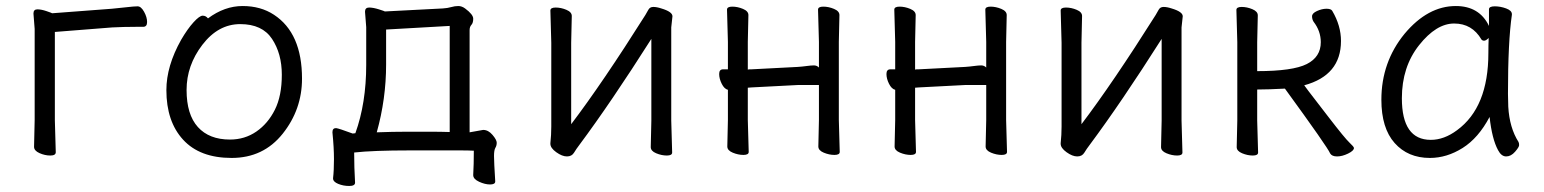

<svg xmlns="http://www.w3.org/2000/svg" viewBox="-20 -506 5122 637"><path d="M93 -19 95 -108V-410L91 -461Q91 -475 104 -475Q117 -475 134.5 -469Q152 -463 153 -462L351 -477Q374 -479 399.5 -482Q425 -485 436.5 -485Q448 -485 458 -467Q468 -449 468 -433Q468 -417 455 -417H432Q390 -417 352 -415L162 -400V-107L165 -1Q165 10 147 10Q129 10 111 2Q93 -6 93 -19Z M743 -43Q792 -43 830.5 -69.5Q869 -96 892 -142Q915 -188 915 -258Q915 -328 882.5 -377Q850 -426 777 -426Q704 -426 651.5 -357.5Q599 -289 599 -207.5Q599 -126 636.5 -84.5Q674 -43 743 -43ZM670 -445Q725 -486 785 -486Q845 -486 889 -457Q982 -396 982 -245Q982 -143 918 -62.5Q854 18 748.5 18Q643 18 587.5 -42.5Q532 -103 532 -207Q532 -287 581 -374Q602 -410 622 -432Q642 -454 652.5 -454Q663 -454 670 -445Z M1230 -67Q1284 -69 1330 -69H1408Q1441 -69 1472 -68V-420L1261 -408V-292Q1261 -178 1230 -67ZM1095 -81Q1104 -80 1150 -63L1159 -64Q1195 -164 1195 -291V-416L1191 -467Q1191 -481 1204.5 -481Q1218 -481 1237 -475Q1256 -469 1257 -468L1449 -478Q1465 -479 1477 -482.5Q1489 -486 1500.5 -486Q1512 -486 1523 -478Q1550 -458 1550 -444Q1550 -430 1544 -423.5Q1538 -417 1538 -406V-67L1583 -75Q1600 -75 1614 -58.5Q1628 -42 1628 -32.5Q1628 -23 1623.5 -15.5Q1619 -8 1619 11.5Q1619 31 1623 95V96Q1623 106 1606 106Q1589 106 1569.5 97Q1550 88 1550 75V74Q1552 40 1552 -6Q1534 -7 1508 -7H1341Q1217 -7 1155 0Q1155 49 1158 100Q1158 111 1138.5 111Q1119 111 1102 104Q1085 97 1085 86V85Q1088 60 1088 22Q1088 -16 1083 -66V-68Q1083 -81 1095 -81Z M2139 -18 2141 -106V-377Q2007 -166 1902 -25Q1892 -12 1884.5 0.5Q1877 13 1861 13Q1845 13 1825.5 -1Q1806 -15 1806 -29V-31Q1809 -58 1809 -86V-364L1806 -471Q1806 -481 1823.5 -481Q1841 -481 1859 -473.5Q1877 -466 1877 -453L1875 -364V-94Q1979 -231 2121 -456Q2126 -464 2131 -473.5Q2136 -483 2147.5 -483Q2159 -483 2174 -478Q2211 -467 2211 -452L2207 -415V-106L2210 0Q2210 10 2192.5 10Q2175 10 2157 2.5Q2139 -5 2139 -18Z M2695 -20 2697 -108V-224H2628L2474 -216L2461 -215V-108L2464 -2Q2464 8 2446.5 8Q2429 8 2411 0.5Q2393 -7 2393 -20L2395 -108V-208Q2383 -211 2374.5 -228Q2366 -245 2366 -260.5Q2366 -276 2379 -276H2395V-367L2392 -474Q2392 -484 2409.5 -484Q2427 -484 2445 -476.5Q2463 -469 2463 -456L2461 -367V-275Q2464 -276 2468 -276H2473L2627 -284Q2642 -285 2656.5 -287Q2671 -289 2680.5 -289Q2690 -289 2697 -282V-367L2694 -474Q2694 -484 2711.5 -484Q2729 -484 2747 -476.5Q2765 -469 2765 -456L2763 -367V-108L2766 -2Q2766 8 2748.5 8Q2731 8 2713 0.5Q2695 -7 2695 -20Z M3250 -20 3252 -108V-224H3183L3029 -216L3016 -215V-108L3019 -2Q3019 8 3001.5 8Q2984 8 2966 0.5Q2948 -7 2948 -20L2950 -108V-208Q2938 -211 2929.5 -228Q2921 -245 2921 -260.5Q2921 -276 2934 -276H2950V-367L2947 -474Q2947 -484 2964.5 -484Q2982 -484 3000 -476.5Q3018 -469 3018 -456L3016 -367V-275Q3019 -276 3023 -276H3028L3182 -284Q3197 -285 3211.5 -287Q3226 -289 3235.5 -289Q3245 -289 3252 -282V-367L3249 -474Q3249 -484 3266.5 -484Q3284 -484 3302 -476.5Q3320 -469 3320 -456L3318 -367V-108L3321 -2Q3321 8 3303.5 8Q3286 8 3268 0.5Q3250 -7 3250 -20Z M3832 -18 3834 -106V-377Q3700 -166 3595 -25Q3585 -12 3577.5 0.5Q3570 13 3554 13Q3538 13 3518.5 -1Q3499 -15 3499 -29V-31Q3502 -58 3502 -86V-364L3499 -471Q3499 -481 3516.5 -481Q3534 -481 3552 -473.5Q3570 -466 3570 -453L3568 -364V-94Q3672 -231 3814 -456Q3819 -464 3824 -473.5Q3829 -483 3840.5 -483Q3852 -483 3867 -478Q3904 -467 3904 -452L3900 -415V-106L3903 0Q3903 10 3885.5 10Q3868 10 3850 2.5Q3832 -5 3832 -18Z M4083 -18 4085 -106V-366L4082 -473Q4082 -483 4099.5 -483Q4117 -483 4135 -475.5Q4153 -468 4153 -455L4151 -366V-270Q4269 -270 4315.5 -293.5Q4362 -317 4362 -366Q4362 -403 4338 -434Q4333 -442 4333 -452Q4333 -462 4349.5 -469.5Q4366 -477 4381 -477Q4396 -477 4400 -470Q4429 -421 4429 -370Q4429 -256 4307 -223Q4308 -221 4321.5 -203.5Q4335 -186 4388.5 -116.5Q4442 -47 4457 -33Q4472 -19 4472 -15Q4472 -6 4452.5 3.5Q4433 13 4416 13Q4399 13 4393 3Q4385 -17 4243 -212Q4186 -209 4151 -209V-106L4154 0Q4154 10 4136.5 10Q4119 10 4101 2.5Q4083 -5 4083 -18Z M4631 -180Q4631 -42 4727 -42Q4771 -42 4814 -74Q4918 -150 4918 -330Q4918 -355 4919 -380Q4910 -371 4904 -371Q4898 -371 4895 -375Q4864 -428 4804.5 -428Q4745 -428 4688 -356Q4631 -284 4631 -180ZM4996 -457Q4983 -368 4983 -195Q4983 -179 4984 -152Q4988 -82 5018 -35Q5020 -31 5020 -24.5Q5020 -18 5006.5 -2.5Q4993 13 4977 13Q4961 13 4950 -8Q4930 -45 4922 -118Q4885 -48 4832.5 -15Q4780 18 4724 18Q4651 18 4607 -31.5Q4563 -81 4563 -175Q4563 -300 4640 -394Q4717 -486 4810 -486Q4888 -486 4920 -420V-475Q4920 -485 4939 -485Q4958 -485 4977 -478Q4996 -471 4996 -459Z"/></svg>

Font: LXGW WenKai
Style: Regular
Weight: 400
Designer: LXGW / Fontworks Inc.
Foundry: LXGW / Fontworks Inc.
Version: Version 1.520; June 14, 2025